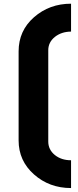

<svg xmlns="http://www.w3.org/2000/svg" viewBox="-20 -874 409 1012"><path d="M354.5 117.2Q240.2 117.2 159.2 45.4Q78.1 -26.4 78.1 -133.8V-603.5Q78.1 -711.9 159.2 -783.2Q240.7 -854.5 354.5 -854.5V-707.5Q304.2 -707 269.5 -679.7Q234.4 -651.4 234.4 -609.4V-127.9Q234.4 -85 269.5 -56.6Q303.7 -29.3 354.5 -29.3Z"/></svg>

Font: Nova Round
Style: Bold
Weight: 700
Designer: Wojciech Kalinowski "wmk69" (wmk69@o2.pl)
Foundry: Wojciech Kalinowski "wmk69" (wmk69@o2.pl)
Version: Version 3.1.0; 2021-05-23